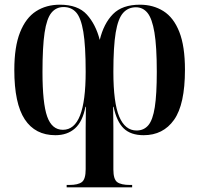

<svg xmlns="http://www.w3.org/2000/svg" viewBox="-20 -566 849 818"><path d="M264 232V222H275Q313 222 329 209.5Q345 197 345 155V44Q345 17 345 -21.5Q345 -60 346 -111H344Q332 -48 299.5 -19Q267 10 216 10Q130 10 85.5 -57.5Q41 -125 41 -268Q41 -367 65.5 -428.5Q90 -490 133.5 -518Q177 -546 235 -546Q312 -546 350 -504Q388 -462 405 -396Q422 -466 461.5 -506Q501 -546 576 -546Q633 -546 676.5 -518.5Q720 -491 744 -430Q768 -369 768 -269Q768 -121 721.5 -55.5Q675 10 592 10Q537 10 507 -19Q477 -48 464 -111H462Q463 -60 463 -21.5Q463 17 463 44V156Q463 198 479.5 210Q496 222 534 222H543V232ZM248 -13Q297 -13 321 -74Q345 -135 345 -260Q345 -371 335 -430.5Q325 -490 304.5 -513Q284 -536 251 -536Q219 -536 199 -511.5Q179 -487 170 -427Q161 -367 161 -259Q161 -126 181 -69.5Q201 -13 248 -13ZM562 -10Q593 -10 612 -32.5Q631 -55 639.5 -109.5Q648 -164 648 -260Q648 -368 638 -427.5Q628 -487 608.5 -511Q589 -535 559 -535Q526 -535 504.5 -511Q483 -487 473 -427.5Q463 -368 463 -260Q463 -128 488 -69Q513 -10 562 -10Z"/></svg>

Font: Noto Serif Display Condensed SemiBold
Style: Regular
Weight: 600
Width: 3
Designer: Monotype Design Team
Foundry: Monotype Imaging Inc.
Version: Version 2.009